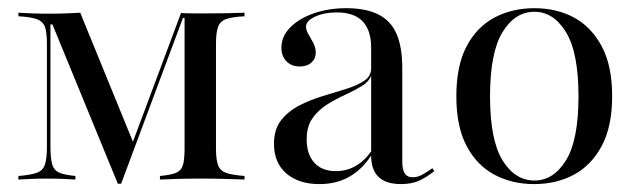

<svg xmlns="http://www.w3.org/2000/svg" viewBox="-20 -447 1595 478"><path d="M273.4 10.5 110.5 -386.3H105.6V-81.5Q105.6 -52.4 110.1 -37.5Q114.5 -22.6 128.2 -16.9Q141.9 -11.3 167.7 -8.9V0Q154.8 -0.8 137.1 -1.6Q119.4 -2.4 99.2 -2.4Q77.4 -2.4 57.7 -1.6Q37.9 -0.8 25.8 0V-8.9Q56.5 -11.3 71.8 -16.9Q87.1 -22.6 91.9 -37.5Q96.8 -52.4 96.8 -81.5V-337.1Q96.8 -366.1 91.9 -379.8Q87.1 -393.5 71.8 -399.2Q56.5 -404.8 25.8 -406.5V-415.3Q38.7 -414.5 59.7 -413.7Q80.6 -412.9 105.6 -412.9Q126.6 -412.9 145.6 -413.7Q164.5 -414.5 179.8 -415.3L314.5 -85.5L303.2 -73.4L430.6 -414.5Q446.8 -413.7 462.9 -413.7Q479 -413.7 494.4 -413.7Q517.7 -413.7 544 -414.1Q570.2 -414.5 588.7 -415.3V-406.5Q558.1 -404.8 543.1 -399.6Q528.2 -394.4 523 -380.2Q517.7 -366.1 517.7 -337.9V-77.4Q517.7 -49.2 523 -35.5Q528.2 -21.8 543.1 -16.5Q558.1 -11.3 588.7 -8.9V0Q569.4 -0.8 541.1 -1.6Q512.9 -2.4 480.6 -2.4Q447.6 -2.4 421 -1.6Q394.4 -0.8 378.2 0V-8.9Q405.6 -11.3 418.5 -16.9Q431.5 -22.6 435.5 -36.3Q439.5 -50 439.5 -77.4V-402.4H435.5L281.5 10.5Z M775 11.3Q723.4 11.3 692.7 -15.3Q662.1 -41.9 662.1 -88.7Q662.1 -125 679.8 -147.6Q697.6 -170.2 725 -184.3Q752.4 -198.4 783.1 -207.7Q813.7 -216.9 841.1 -225.4Q868.5 -233.9 886.3 -245.6Q904 -257.3 904 -276.6V-328.2Q904 -371.8 882.7 -394Q861.3 -416.1 818.5 -416.1Q787.1 -416.1 764.5 -405.6Q741.9 -395.2 741.9 -380.6Q741.9 -371.8 748 -361.7Q754 -351.6 760.1 -339.9Q766.1 -328.2 766.1 -316.1Q766.1 -300.8 755.2 -291.1Q744.4 -281.5 725.8 -281.5Q705.6 -281.5 693.1 -294.4Q680.6 -307.3 680.6 -328.2Q680.6 -356.5 702.4 -378.6Q724.2 -400.8 760.9 -413.7Q797.6 -426.6 841.9 -426.6Q891.1 -426.6 922.2 -410.9Q953.2 -395.2 967.3 -362.5Q981.5 -329.8 981.5 -277.4V-43.5Q981.5 -24.2 987.9 -14.9Q994.4 -5.6 1007.3 -5.6Q1020.2 -5.6 1032.7 -12.9Q1045.2 -20.2 1056.5 -28.2L1061.3 -21Q1041.9 -5.6 1023.4 2.8Q1004.8 11.3 978.2 11.3Q904 11.3 904 -59.7Q880.6 -24.2 848.8 -6.5Q816.9 11.3 775 11.3ZM816.1 -21Q842.7 -21 864.9 -33.5Q887.1 -46 904 -70.2V-258.9Q898.4 -243.5 880.6 -232.7Q862.9 -221.8 839.9 -211.3Q816.9 -200.8 794.8 -187.1Q772.6 -173.4 758.1 -152.8Q743.5 -132.3 743.5 -100Q743.5 -62.9 762.5 -41.9Q781.5 -21 816.1 -21Z M1309.7 11.3Q1254.8 11.3 1210.9 -12.1Q1166.9 -35.5 1141.5 -83.9Q1116.1 -132.3 1116.1 -207.3Q1116.1 -283.1 1141.5 -331.5Q1166.9 -379.8 1210.9 -403.2Q1254.8 -426.6 1310.5 -426.6Q1366.1 -426.6 1409.3 -403.2Q1452.4 -379.8 1478.2 -331.5Q1504 -283.1 1504 -207.3Q1504 -132.3 1478.2 -83.9Q1452.4 -35.5 1408.9 -12.1Q1365.3 11.3 1309.7 11.3ZM1310.5 2.4Q1358.1 2.4 1389.1 -48Q1420.2 -98.4 1420.2 -207.3Q1420.2 -316.1 1389.1 -366.9Q1358.1 -417.7 1310.5 -417.7Q1262.1 -417.7 1231 -366.9Q1200 -316.1 1200 -207.3Q1200 -98.4 1231 -48Q1262.1 2.4 1310.5 2.4Z"/></svg>

Font: Playfair 144pt
Style: Regular
Weight: 400
Designer: Claus Eggers Sørensen
Foundry: Claus Eggers Sørensen
Version: Version 2.001;gftools[0.9.30]